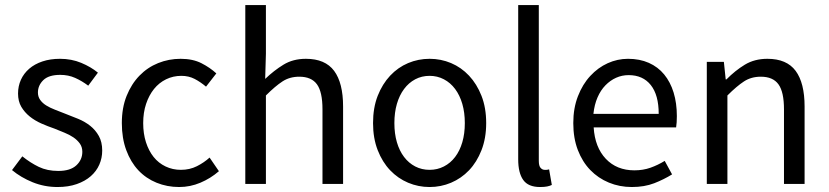

<svg xmlns="http://www.w3.org/2000/svg" viewBox="-20 -732 3298 764"><path d="M68.8 -109.9Q101.1 -84 134.5 -67.9Q168 -51.8 211.9 -51.8Q259.8 -51.8 283.7 -74Q307.6 -96.2 307.6 -127.9Q307.6 -147 297.6 -160.9Q287.6 -174.8 272.2 -185.3Q256.8 -195.8 236.8 -203.9Q216.8 -211.9 196.8 -220.2Q170.9 -229 144.8 -240.5Q118.7 -252 98.1 -268.6Q77.6 -285.2 64.7 -307.1Q51.8 -329.1 51.8 -359.9Q51.8 -389.2 63.2 -414.6Q74.7 -439.9 96.2 -458.5Q117.7 -477.1 148.7 -487.5Q179.7 -498 218.8 -498Q264.6 -498 303.2 -481.9Q341.8 -465.8 369.6 -442.9L331.1 -391.1Q305.7 -410.2 278.8 -422.1Q252 -434.1 219.7 -434.1Q173.8 -434.1 152.3 -413.1Q130.9 -392.1 130.9 -363.8Q130.9 -347.2 139.9 -334.5Q148.9 -321.8 163.8 -312.5Q178.7 -303.2 198.2 -295.7Q217.8 -288.1 238.8 -279.8Q264.6 -270 291.3 -259Q317.9 -248 338.9 -231.4Q359.9 -214.8 373.3 -190.9Q386.7 -167 386.7 -132.8Q386.7 -103 375.2 -76.9Q363.8 -50.8 341.3 -31Q318.8 -11.2 285.4 0.5Q252 12.2 209 12.2Q156.7 12.2 109.9 -6.8Q63 -25.9 27.8 -55.2Z M464.8 -242.2Q464.8 -303.2 483.9 -350.6Q502.9 -397.9 534.9 -430.9Q566.9 -463.9 609.4 -481Q651.9 -498 698.7 -498Q747.1 -498 781.5 -480.5Q815.9 -462.9 840.8 -439.9L799.8 -387.2Q777.8 -405.8 754.4 -418Q731 -430.2 701.7 -430.2Q668.9 -430.2 640.9 -416.5Q612.8 -402.8 592.8 -377.9Q572.8 -353 561.3 -318.6Q549.8 -284.2 549.8 -242.2Q549.8 -200.2 560.8 -166Q571.8 -131.8 591.3 -107.4Q610.8 -83 638.9 -69.6Q667 -56.2 699.7 -56.2Q734.9 -56.2 763.4 -70.6Q792 -85 814 -105L851.1 -50.8Q817.9 -22 777.3 -4.9Q736.8 12.2 692.9 12.2Q645 12.2 603 -4.9Q561 -22 530.5 -54.4Q500 -86.9 482.4 -134.5Q464.8 -182.1 464.8 -242.2Z M956.1 -711.9H1038.1V-518.1L1035.2 -418Q1069.8 -451.2 1107.9 -474.6Q1146 -498 1197.3 -498Q1273.9 -498 1309.6 -450Q1345.2 -401.9 1345.2 -308.1V0H1263.2V-296.9Q1263.2 -366.2 1241.2 -396.5Q1219.2 -426.8 1170.9 -426.8Q1132.8 -426.8 1104 -408Q1075.2 -389.2 1038.1 -352.1V0H956.1Z M1464.4 -242.2Q1464.4 -303.2 1482.9 -350.6Q1501.5 -397.9 1532.5 -430.9Q1563.5 -463.9 1604 -481Q1644.5 -498 1689.5 -498Q1734.4 -498 1774.9 -481Q1815.4 -463.9 1846.4 -430.9Q1877.4 -397.9 1896 -350.6Q1914.6 -303.2 1914.6 -242.2Q1914.6 -182.1 1896 -134.5Q1877.4 -86.9 1846.4 -54.4Q1815.4 -22 1774.9 -4.9Q1734.4 12.2 1689.5 12.2Q1644.5 12.2 1604 -4.9Q1563.5 -22 1532.5 -54.4Q1501.5 -86.9 1482.9 -134.5Q1464.4 -182.1 1464.4 -242.2ZM1549.3 -242.2Q1549.3 -200.2 1559.3 -166Q1569.3 -131.8 1587.9 -107.4Q1606.4 -83 1632.3 -69.6Q1658.2 -56.2 1689.5 -56.2Q1720.2 -56.2 1746.3 -69.6Q1772.5 -83 1791 -107.4Q1809.6 -131.8 1819.6 -166Q1829.6 -200.2 1829.6 -242.2Q1829.6 -284.2 1819.6 -318.6Q1809.6 -353 1791 -377.9Q1772.5 -402.8 1746.3 -416.5Q1720.2 -430.2 1689.5 -430.2Q1658.2 -430.2 1632.3 -416.5Q1606.4 -402.8 1587.9 -377.9Q1569.3 -353 1559.3 -318.6Q1549.3 -284.2 1549.3 -242.2Z M2042 -711.9H2124V-91.8Q2124 -71.8 2131.1 -64Q2138.2 -56.2 2147 -56.2Q2150.9 -56.2 2154.5 -56.2Q2158.2 -56.2 2165 -58.1L2175.8 3.9Q2168 7.8 2157 10Q2146 12.2 2128.9 12.2Q2082 12.2 2062 -15.9Q2042 -43.9 2042 -98.1Z M2261.2 -242.2Q2261.2 -301.8 2279.8 -349.4Q2298.3 -397 2328.9 -429.9Q2359.4 -462.9 2398.2 -480.5Q2437 -498 2479 -498Q2525.4 -498 2561.8 -481.9Q2598.1 -465.8 2622.8 -435.8Q2647.5 -405.8 2660.4 -363.8Q2673.3 -321.8 2673.3 -270Q2673.3 -243.2 2670.4 -225.1H2342.3Q2347.2 -146 2390.6 -100.1Q2434.1 -54.2 2504.4 -54.2Q2539.1 -54.2 2568.6 -64.7Q2598.1 -75.2 2625 -91.8L2654.3 -38.1Q2622.1 -18.1 2583.3 -2.9Q2544.4 12.2 2494.1 12.2Q2445.3 12.2 2402.8 -5.4Q2360.4 -22.9 2328.9 -55.4Q2297.4 -87.9 2279.3 -135Q2261.2 -182.1 2261.2 -242.2ZM2601.1 -278.8Q2601.1 -354 2569.6 -393.6Q2538.1 -433.1 2481.4 -433.1Q2455.1 -433.1 2431.6 -422.6Q2408.2 -412.1 2389.2 -392.6Q2370.1 -373 2357.7 -344.5Q2345.2 -315.9 2341.3 -278.8Z M2792.5 -485.8H2860.4L2867.7 -416H2870.6Q2905.3 -451.2 2943.8 -474.6Q2982.4 -498 3033.7 -498Q3110.4 -498 3146 -450Q3181.6 -401.9 3181.6 -308.1V0H3099.6V-296.9Q3099.6 -366.2 3077.6 -396.5Q3055.7 -426.8 3007.3 -426.8Q2969.2 -426.8 2940.4 -408Q2911.6 -389.2 2874.5 -352.1V0H2792.5Z"/></svg>

Font: Pyidaungsu ZawDecode
Style: Regular
Weight: 400
Designer: Sun Tun
Foundry: Your Own Font Foundry
Version: Version 2.50